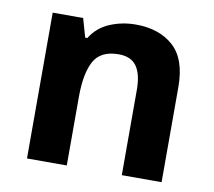

<svg xmlns="http://www.w3.org/2000/svg" viewBox="-66 -632 790 708"><g transform="rotate(10 328.5 -278.0)"><path d="M388 -556Q476 -556 529 -508.5Q582 -461 582 -356V0H433V-319Q433 -378 412 -407.5Q391 -437 345 -437Q277 -437 252 -390.5Q227 -344 227 -257V0H78V-546H192L212 -476H220Q246 -518 291.5 -537Q337 -556 388 -556Z"/></g></svg>

Font: Noto Sans Sinhala
Style: Bold
Weight: 700
Designer: Jelle Bosma - Monotype Design Team
Foundry: Monotype Imaging Inc.
Version: Version 2.006; ttfautohint (v1.8.4.7-5d5b)